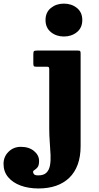

<svg xmlns="http://www.w3.org/2000/svg" viewBox="-167 -806 558 1086"><path d="M90.5 -692.5Q90.5 -649 121 -624.2Q151.5 -599.5 194.5 -599.5Q237.5 -599.5 268 -624.2Q298.5 -649 298.5 -692.5Q298.5 -736.5 268 -761Q237.5 -785.5 194.5 -785.5Q151.5 -785.5 121 -761Q90.5 -736.5 90.5 -692.5ZM100 -428.5Q107.5 -428.5 109.5 -425Q111.5 -421.5 111.5 -414V-79Q111.5 -40 114.5 -1.5Q117.5 37 119 70.8Q120.5 104.5 115.5 130.5Q110.5 156.5 95.2 171.2Q80 186 49 186Q31.5 186 25.8 179.8Q20 173.5 20 166.5Q20 160 28.5 155.2Q37 150.5 45.5 140Q54 129.5 54 104Q54 72 25.5 48.2Q-3 24.5 -49 24.5Q-90.5 24.5 -118.8 52.5Q-147 80.5 -147 121Q-147 165 -121 196Q-95 227 -50.5 243.5Q-6 260 50.5 260Q106 260 150 244.8Q194 229.5 225 199.5Q256 169.5 272.5 124.8Q289 80 289 20.5V-502Q289 -513.5 286.5 -516.8Q284 -520 273 -520H42.5Q28.5 -520 25 -516.5Q21.5 -513 21.5 -498.5V-447.5Q21.5 -435 24.5 -431.8Q27.5 -428.5 40 -428.5Z"/></svg>

Font: Besley ExtraBold
Style: Regular
Weight: 800
Designer: Owen Earl
Foundry: indestructible type*
Version: Version 2.001